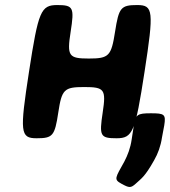

<svg xmlns="http://www.w3.org/2000/svg" viewBox="-20 -548 673 761"><path d="M553 -264C590 -504 588 -528 524 -528C459 -528 451 -518 436 -422C421 -326 412 -316 332 -316C252 -316 245 -326 260 -422C275 -518 271 -528 207 -528C142 -528 132 -504 95 -264C58 -24 60 0 125 0C189 0 197 -9 211 -102C225 -194 234 -203 314 -203C394 -203 401 -194 387 -102C373 -9 377 0 442 0C506 0 516 -24 553 -264ZM461 180C492 197 498 198 518 180C539 160 553 155 591 87C606 61 617 31 622 -3L631 -51C638 -95 632 -99 578 -99C524 -99 517 -94 510 -48L502 4C497 39 486 67 473 92C437 157 430 163 461 180Z"/></svg>

Font: Asimov Print
Style: AIt
Weight: 500
Designer: Google
Version: Version 2.000980: 2014